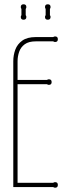

<svg xmlns="http://www.w3.org/2000/svg" viewBox="-20 -873 307 896"><path d="M228 -20Q233 -23 237 -23Q250 -23 250 -10Q250 3 237 3Q233 3 228 0H42V-587Q42 -616 51.5 -641.5Q61 -667 84 -683.5Q107 -700 147 -700H228Q233 -703 237 -703Q250 -703 250 -690Q250 -677 237 -677Q233 -677 228 -680H147Q114 -680 95.5 -666.5Q77 -653 69.5 -631.5Q62 -610 62 -587V-500H199Q204 -503 208 -503Q221 -503 221 -490Q221 -477 208 -477Q204 -477 199 -480H62V-20ZM100 -802Q103 -799 103 -794Q103 -781 90 -781Q77 -781 77 -794Q77 -799 80 -802V-831Q77 -836 77 -840Q77 -853 90 -853Q103 -853 103 -840Q103 -836 100 -831ZM213 -802Q216 -799 216 -794Q216 -781 203 -781Q190 -781 190 -794Q190 -799 193 -802V-831Q190 -836 190 -840Q190 -853 203 -853Q216 -853 216 -840Q216 -836 213 -831Z"/></svg>

Font: Wire One
Style: Regular
Weight: 400
Designer: Alexei Vanyashin, Gayaneh Bagdasaryan
Foundry: Cyreal
Version: Version 1.102; ttfautohint (v1.8.3)